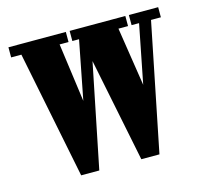

<svg xmlns="http://www.w3.org/2000/svg" viewBox="-82 -615 747 706"><g transform="rotate(-15 291.0 -262.0)"><path d="M143.5 0.5 46 -485H7V-523.5H225.5V-485H191.5L222 -262L265.5 -485H240V-523.5H452V-485H415.5L450 -262L494 -485H465.5V-523.5H577V-485H539.5L441.5 0.5H372.5L292.5 -394.5L212.5 0.5Z"/></g></svg>

Font: Imbue 10pt ExtraBold
Style: Regular
Weight: 800
Designer: Tyler Finck
Foundry: Etcetera Type Company
Version: Version 1.102; ttfautohint (v1.8.3)